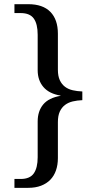

<svg xmlns="http://www.w3.org/2000/svg" viewBox="-20 -780 468 928"><path d="M49.8 85H80.1Q124.5 85 143.3 58.1Q162.1 31.2 162.1 -20V-192.9Q162.1 -242.7 188.7 -274.9Q215.3 -307.1 272.9 -316.9V-317.9Q217.3 -327.1 189.7 -359.6Q162.1 -392.1 162.1 -440.9V-611.8Q162.1 -664.1 143.3 -690.4Q124.5 -716.8 80.1 -716.8H49.8V-759.8H116.2Q187 -759.8 223.4 -722.7Q259.8 -685.5 259.8 -617.2V-442.9Q259.8 -412.6 269 -392.6Q278.3 -372.6 294.2 -360.6Q310.1 -348.6 331.5 -343.8Q353 -338.9 377.9 -337.9V-295.9Q353 -294.9 331.5 -289.8Q310.1 -284.7 294.2 -272.7Q278.3 -260.7 269 -240.7Q259.8 -220.7 259.8 -189.9V-16.1Q259.8 17.1 250.5 43.7Q241.2 70.3 223.1 88.9Q205.1 107.4 178.2 117.7Q151.4 127.9 116.2 127.9H49.8Z"/></svg>

Font: Droid Serif
Style: Regular
Weight: 400
Designer: Monotype Design team
Foundry: Monotype Imaging Inc.
Version: Version 1.03